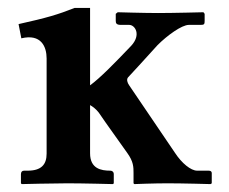

<svg xmlns="http://www.w3.org/2000/svg" viewBox="-20 -465 580 486"><path d="M98 -76C98 -48 84 -33 50 -33H41C36 -33 33 -30 33 -24V-1L35 1C35 1 116 -1 151 -1C190 -1 266 1 266 1L268 -1V-24C268 -30 264 -33 259 -33C236 -33 208 -38 208 -77V-199C215 -195 223 -189 230 -180C253 -146 279 -111 302 -78C318 -56 318 -42 318 -27V-1L320 1C320 1 369 -1 404 -1C443 -1 513 1 513 1L516 -1V-27C516 -31 513 -33 508 -33H479C463 -33 440 -52 423 -78L307 -249C302 -256 300 -264 304 -269C304 -269 355 -324 379 -351C403 -375 440 -402 458 -402H488C497 -402 498 -404 498 -412V-430L495 -434C495 -434 419 -432 380 -432C345 -432 278 -434 278 -434L273 -430V-412C273 -406 275 -402 286 -402H307C322 -402 338 -377 312 -349C270 -305 234 -268 208 -249V-445H169C126 -428 99 -420 27 -404L34 -368C84 -380 98 -347 98 -317Z"/></svg>

Font: Libertinus Serif Semibold
Style: Regular
Weight: 600
Designer: Philipp H. Poll, Khaled Hosny
Foundry: Caleb Maclennan
Version: Version 7.050;RELEASE